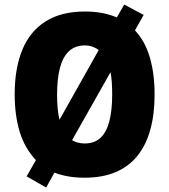

<svg xmlns="http://www.w3.org/2000/svg" viewBox="-20 -776 749 849"><path d="M663.6 -357.9Q663.6 -272 645 -203.9Q626.5 -135.7 588.4 -87.9Q550.3 -40 491.9 -15.1Q433.6 9.8 354.5 9.8Q316.4 9.8 283 4.2Q249.5 -1.5 220.7 -12.7L184.1 53.2L97.7 3.9L138.7 -67.9Q88.4 -122.1 66.7 -194.6Q44.9 -267.1 44.9 -358.9Q44.9 -474.1 78.9 -556.2Q112.8 -638.2 181.9 -681.6Q251 -725.1 355 -725.1Q396 -725.1 431.6 -718.5Q467.3 -711.9 496.6 -698.7L529.3 -755.9L615.2 -710L576.7 -641.6Q621.1 -594.7 642.3 -522.7Q663.6 -450.7 663.6 -357.9ZM476.1 -357.9Q476.1 -386.7 474.4 -411.4Q472.7 -436 468.8 -457L298.8 -156.2Q310.5 -148.9 324.7 -145.3Q338.9 -141.6 354.5 -141.6Q397.9 -141.6 424.6 -166.7Q451.2 -191.9 463.6 -240.2Q476.1 -288.6 476.1 -357.9ZM232.4 -357.9Q232.4 -325.7 234.9 -297.9Q237.3 -270 243.2 -246.6L416.5 -554.7Q403.8 -564.5 388.2 -569.8Q372.6 -575.2 355 -575.2Q312.5 -575.2 285.2 -549.8Q257.8 -524.4 245.1 -476.1Q232.4 -427.7 232.4 -357.9Z"/></svg>

Font: Open Sans SemiCondensed ExtraBold
Style: Regular
Weight: 800
Width: 4
Designer: Monotype Design Team
Foundry: Monotype Imaging Inc.
Version: Version 3.000